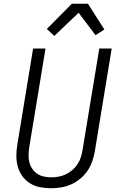

<svg xmlns="http://www.w3.org/2000/svg" viewBox="-20 -993 640 1021"><path d="M252 8Q222 8 193 2.5Q164 -3 140 -18Q116 -33 99.5 -55.5Q83 -78 75 -105.5Q67 -133 67 -163Q67 -193 72 -223L156 -735H222L136 -213Q133 -193 132 -172.5Q131 -152 135.5 -132.5Q140 -113 150.5 -97Q161 -81 176.5 -70Q192 -59 212 -54.5Q232 -50 252 -50Q272 -50 291.5 -53.5Q311 -57 330 -66Q349 -75 365 -89Q381 -103 392.5 -120.5Q404 -138 410 -157.5Q416 -177 419 -196L508 -735H574L484 -187Q479 -160 470 -134Q461 -108 445 -84.5Q429 -61 406.5 -42.5Q384 -24 358.5 -12.5Q333 -1 305.5 3.5Q278 8 252 8ZM269 -802 229 -839 362 -973H448L535 -836L488 -806L398 -925Z"/></svg>

Font: Iosevka Aile Light
Style: Italic
Weight: 300
Italic angle: -9°
Designer: Belleve Invis
Foundry: Belleve Invis
Version: Version 31.1.0; ttfautohint (v1.8.4)